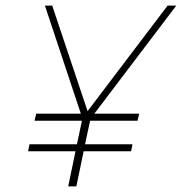

<svg xmlns="http://www.w3.org/2000/svg" viewBox="-20 -664 648 684"><path d="M223 0 249 -125H80L85 -150H254L272 -234H103L109 -259H268L140 -644H166L292 -268L577 -644H608L316 -259H476L470 -234H301L283 -150H452L447 -125H278L252 0Z"/></svg>

Font: Kanit Thin
Style: Italic
Weight: 250
Italic angle: -12°
Designer: Katatrad Team
Foundry: CadsonDemak
Version: Version 2.000; ttfautohint (v1.8.3)